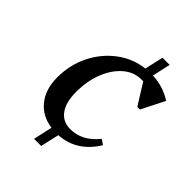

<svg xmlns="http://www.w3.org/2000/svg" viewBox="-200 -792 894 894"><g transform="rotate(45 247.0 -345.0)"><path d="M184 0 205 -94Q137 -103 97.5 -152Q58 -201 58 -279Q58 -362 92.5 -431Q127 -500 186 -544.5Q245 -589 319 -598L340 -690H387L367 -600Q436 -597 494 -560L436 -445H419L354 -549Q348 -549 342 -549Q293 -549 253.5 -515Q214 -481 191 -423Q168 -365 168 -293Q168 -225 195 -188Q222 -151 271 -151Q350 -151 407 -223L432 -206Q366 -99 252 -92L231 0Z"/></g></svg>

Font: Platypi
Style: Italic
Weight: 400
Italic angle: -13°
Designer: David Sargent
Foundry: Bolt Cutter Type
Version: Version 1.200; ttfautohint (v1.8.4.7-5d5b)